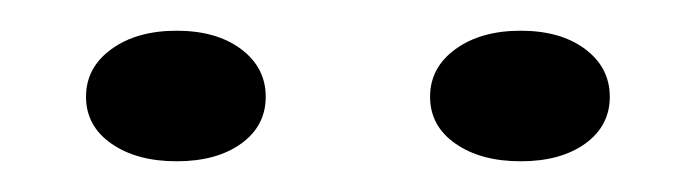

<svg xmlns="http://www.w3.org/2000/svg" viewBox="-20 -721 451 125"><path d="M319 -701Q345 -701 361 -689Q377 -677 377 -658Q377 -639 361 -627.5Q345 -616 319 -616Q293 -616 276.5 -627.5Q260 -639 260 -658Q260 -677 276.5 -689Q293 -701 319 -701ZM95 -701Q121 -701 137 -689Q153 -677 153 -658Q153 -639 137 -627.5Q121 -616 95 -616Q69 -616 52.5 -627.5Q36 -639 36 -658Q36 -677 52.5 -689Q69 -701 95 -701Z"/></svg>

Font: Kalnia SemiExpanded Thin
Style: Regular
Weight: 250
Width: 6
Designer: Frida Medrano
Foundry: Frida Medrano
Version: Version 1.105